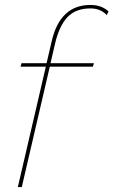

<svg xmlns="http://www.w3.org/2000/svg" viewBox="-20 -755 458 775"><path d="M345 -735Q390 -735 418 -709L411 -694Q386 -721 345 -721Q286 -721 252.5 -686Q219 -651 202 -578L184 -500H359L355 -486H181L68 0H52L165 -486H63L67 -500H168L189 -590Q223 -735 345 -735Z"/></svg>

Font: Elaine Sans Thin
Style: Italic
Weight: 250
Italic angle: -13°
Designer: Wei Huang
Foundry: Wei Huang
Version: Version 2.001;December 24, 2019;FontCreator 12.0.0.2547 64-b